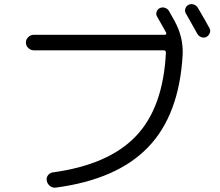

<svg xmlns="http://www.w3.org/2000/svg" viewBox="-20 -858 1040 908"><path d="M759.8 -693.4Q763.7 -693.4 765.6 -696.8Q767.6 -700.2 765.6 -704.1Q737.3 -753.9 723.6 -778.3Q716.8 -788.1 720.2 -800.8Q723.6 -813.5 734.9 -819.3Q746.1 -825.2 759.3 -821.3Q772.5 -817.4 779.3 -805.7Q788.1 -791 805.7 -758.8Q847.7 -681.6 843.8 -599.6Q828.1 -315.4 680.7 -162.1Q533.2 -8.8 243.2 29.3Q228.5 31.2 216.3 21.5Q204.1 11.7 201.2 -2.9Q198.2 -17.6 207 -29.3Q215.8 -41 231.4 -43Q494.1 -79.1 623 -214.4Q752 -349.6 764.6 -609.4Q764.6 -620.1 753.9 -620.1H139.6Q125 -620.1 113.8 -630.9Q102.5 -641.6 102.5 -656.7Q102.5 -671.9 113.8 -682.6Q125 -693.4 139.6 -693.4ZM913.1 -698.2Q882.8 -752 859.4 -793.9Q852.5 -804.7 856.4 -816.9Q860.4 -829.1 871.1 -835Q882.8 -840.8 895.5 -836.9Q908.2 -833 915 -822.3Q953.1 -757.8 970.7 -724.6Q976.6 -713.9 972.2 -702.1Q967.8 -690.4 957 -683.6Q945.3 -677.7 932.6 -682.1Q919.9 -686.5 913.1 -698.2Z"/></svg>

Font: Rounded-X Mgen+ 1m regular
Style: Regular
Weight: 400
Designer: [Source Han Sans]
Ryoko NISHIZUKA  (kana & ideographs); Paul D. Hunt (Latin, Greek & Cyrillic); Wenlong ZHANG  (bopomofo
Version: Version 1.059.20150602